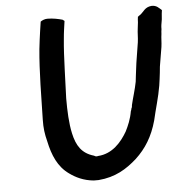

<svg xmlns="http://www.w3.org/2000/svg" viewBox="-52 -783 784 831"><g transform="rotate(-5 340.0 -367.5)"><path d="M137 -589C128 -497 127 -373 125 -284C124 -247 128 -220 136 -189C149 -127 171 -75 218 -42C244 -23 278 -6 322 -2H343C417 -8 466 -39 511 -79C555 -120 586 -169 605 -238C616 -287 632 -337 640 -386L644 -414C647 -433 648 -450 650 -468C654 -495 660 -525 664 -552C667 -573 666 -589 669 -609C669 -616 670 -622 671 -629C671 -635 671 -641 672 -647C673 -655 675 -663 676 -671C677 -678 677 -687 678 -696L680 -711C668 -721 659 -734 636 -733C607 -730 601 -711 585 -699C582 -697 577 -694 574 -691C573 -683 572 -676 572 -667L569 -642C566 -622 567 -602 564 -581C560 -552 554 -522 550 -493C547 -474 546 -457 543 -438L540 -412C534 -380 522 -343 515 -313L514 -304L511 -297C511 -294 510 -291 508 -287C502 -252 490 -225 478 -201C452 -156 412 -110 350 -106L345 -105C338 -105 338 -106 332 -109C280 -124 258 -159 246 -213C236 -258 234 -311 234 -366C237 -430 239 -552 246 -620C249 -656 252 -671 256 -701L248 -707C230 -712 207 -717 183 -717C171 -717 160 -712 153 -707L147 -667C143 -639 141 -624 137 -589Z"/></g></svg>

Font: Hussar Pisanka
Style: Kur
Weight: 400
Designer: Robert Jablonski
Foundry: Cannot Into Space Fonts
Version: Version 1.070